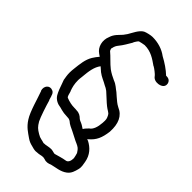

<svg xmlns="http://www.w3.org/2000/svg" viewBox="-247 -700 945 945"><g transform="rotate(45 225.5 -227.5)"><path d="M206 -54C213 -54 218 -49 220 -49C234 -36 251 -30 265 -23L310 0C328 8 341 13 349 24L358 37C361 46 363 55 365 66C365 85 359 99 347 102C321 106 303 113 283 118C276 118 268 114 256 113C248 113 241 114 236 115L224 117C222 118 219 118 216 118C211 118 209 119 207 119C206 119 203 118 200 117L188 114H187C177 112 170 109 160 103C138 90 130 83 116 59C106 40 86 -21 78 -50H77C74 -59 72 -67 71 -70V-71L70 -72C68 -78 66 -90 53 -95C28 -106 7 -82 16 -54H17C30 -20 50 57 72 90C93 123 116 136 140 153C153 162 164 166 177 169L192 173C197 174 202 175 207 175C212 175 215 174 218 174C233 174 241 169 255 169C260 170 264 171 266 171C281 177 294 174 308 168C334 161 365 160 390 141C409 127 414 107 419 88C424 69 419 55 417 40C410 -2 384 -28 353 -44H352L345 -47L347 -49H348L349 -50C380 -76 392 -104 398 -152V-153C401 -208 385 -248 342 -266C324 -275 315 -285 300 -297L283 -312C268 -322 256 -336 234 -344C218 -351 199 -361 184 -372C162 -389 140 -415 118 -433C118 -433 114 -440 114 -442V-443L113 -445V-447L114 -448C117 -464 121 -471 129 -481C144 -499 156 -521 168 -541V-542C170 -548 182 -566 185 -567C188 -568 213 -574 218 -574C262 -574 291 -553 321 -532H322C332 -527 356 -508 360 -502C369 -488 385 -484 401 -486C408 -487 437 -493 432 -520C428 -537 415 -543 399 -542C377 -563 349 -582 319 -598C291 -619 256 -630 217 -630C205 -630 179 -624 169 -619C146 -606 133 -574 120 -553L107 -535C94 -520 74 -505 66 -478C51 -443 62 -404 89 -386C92 -384 97 -381 102 -377C94 -368 85 -356 79 -346C61 -317 58 -281 54 -246C53 -237 52 -228 52 -218C52 -198 55 -187 57 -173V-172L64 -153C70 -135 79 -110 88 -95C100 -75 122 -66 141 -64L156 -60C166 -57 181 -55 192 -55C195 -55 201 -54 206 -54ZM110 -243C114 -290 119 -322 138 -347C145 -342 150 -336 160 -328C179 -313 201 -306 219 -295L231 -289C233 -288 237 -285 243 -281C258 -267 274 -253 288 -240L300 -230C313 -219 330 -213 333 -204L334 -203C342 -187 344 -183 342 -157C340 -126 331 -101 315 -91C307 -82 301 -78 294 -66C287 -70 277 -78 267 -82C260 -85 254 -87 248 -92C238 -102 226 -110 208 -110C202 -111 195 -111 192 -111C171 -111 152 -116 134 -123C128 -126 125 -140 121 -155L120 -156C113 -175 108 -193 108 -221C108 -227 109 -235 110 -243Z"/></g></svg>

Font: Stray Cat
Style: BdCn
Weight: 700
Version: Version 1.0